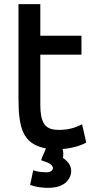

<svg xmlns="http://www.w3.org/2000/svg" viewBox="-20 -700 442 924"><path d="M283 60C310 79 326 100 322 134C315 168 287 204 211 204C182 204 147 199 125 190L140 119C154 125 173 128 198 129C221 130 233 123 235 109C234 98 226 91 213 84L178 71C182 55 195 32 201 14C89 -6 69 -86 69 -226V-680H174V-528H372V-437H174V-195C174 -111 197 -81 244 -76C252 -75 262 -75 272 -75C319 -76 352 -90 375 -102L395 -14C373 -1 328 14 281 17C286 31 285 46 283 60Z"/></svg>

Font: Repo Medium
Style: Regular
Weight: 500
Designer: Stefan Peev
Foundry: Context Ltd
Version: Version 1.502